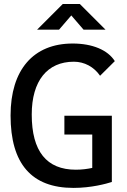

<svg xmlns="http://www.w3.org/2000/svg" viewBox="-20 -918 626 948"><path d="M342.8 9.8C430.7 9.8 504.9 -10.7 532.2 -19.5V-346.7H297.9V-253.9H435.5V-88.9C412.1 -84 385.3 -80.1 354.5 -80.1C210 -80.1 136.7 -170.9 136.7 -352.5C136.7 -518.6 213.4 -613.3 344.7 -613.3C396.5 -613.3 443.8 -587.9 474.1 -543.9L546.9 -616.2C512.2 -671.4 436 -703.1 338.9 -703.1C144.5 -703.1 32.2 -573.2 32.2 -347.7C32.2 -109.4 135.7 9.8 342.8 9.8ZM163.1 -771.5H271.5L332 -841.8L392.6 -771.5H501L374 -898.4H290Z"/></svg>

Font: Cascadia Mono NF
Style: Regular
Weight: 400
Monospace: yes
Designer: Aaron Bell
Foundry: Saja Typeworks
Version: Version 2404.023